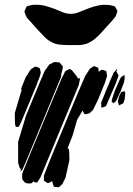

<svg xmlns="http://www.w3.org/2000/svg" viewBox="-20 -784 558 805"><path d="M225 -435 122 -186 87 -102 73 -71 65 -64 67 -70 70 -80 66 -74 62 -82 56 -101V-189L89 -299L142 -427L167 -486L187 -514L200 -520L207 -524L221 -523L230 -522L237 -513L243 -507V-498L235 -465L239 -469L236 -462ZM271 -113 255 -40 242 -13 227 1 215 0 206 -1 204 -6 199 -22V-25L189 -19L181 -16L174 -20L164 -26V-32V-47L176 -79L200 -138L303 -386L337 -465L357 -496L369 -504L375 -507L384 -503L392 -500L393 -491L394 -483L406 -492L417 -489L425 -487L427 -478L429 -466L420 -437L391 -366L370 -323L355 -309L343 -306L335 -305L332 -310L326 -320L303 -281L285 -218L263 -161H268L270 -150ZM133 -427 75 -287 64 -262 58 -252H46L43 -264L42 -310L72 -411L67 -406L71 -419L89 -463L98 -475L97 -474L102 -483L110 -494L128 -505L138 -502L146 -499L148 -493L151 -480L148 -467ZM465 -433 427 -345 423 -338 405 -332V-338L404 -353L408 -363L418 -388L422 -398L423 -401L436 -431L446 -456L453 -471L456 -479L472 -496L470 -488L467 -481L470 -482L473 -475L477 -468L474 -458ZM310 -427 196 -152 150 -41 140 -25 136 -19H130L122 -21L123 -25L111 -15H94L84 -19L74 -31L73 -39V-53L77 -66L108 -142L208 -383L237 -452L249 -476L254 -486L272 -495L281 -490L305 -460V-455L316 -456L315 -451ZM486 -402 467 -361 456 -351 448 -358 450 -369 461 -402 479 -444 487 -460 502 -470 503 -458 500 -439ZM503 -369 497 -351 487 -346 479 -342 477 -349 474 -359 479 -379 488 -398 496 -400 504 -401 505 -393ZM144 -653Q135 -663 126.5 -672Q118 -681 110 -691Q105 -696 99 -702.5Q93 -709 90 -715Q88 -718 87.5 -720.5Q87 -723 86 -726Q85 -728 83.5 -731Q82 -734 83 -737Q83 -738 84 -740.5Q85 -743 86 -744Q87 -747 88.5 -751Q90 -755 92 -757Q94 -758 97 -759Q100 -760 102 -760Q116 -765 134 -764Q154 -764 173 -758.5Q192 -753 211 -746Q226 -739 243 -732.5Q260 -726 277 -726Q294 -726 310 -732.5Q326 -739 341 -745Q358 -752 375.5 -757Q393 -762 412 -764Q422 -764 432 -763.5Q442 -763 452 -760Q454 -759 457 -758.5Q460 -758 462 -757Q463 -756 464 -753.5Q465 -751 466 -750Q467 -747 469.5 -743.5Q472 -740 472 -738Q472 -737 471 -734.5Q470 -732 470 -730Q469 -726 467.5 -721.5Q466 -717 463 -713Q453 -700 441.5 -687.5Q430 -675 419 -663Q410 -653 400.5 -642.5Q391 -632 380 -623Q372 -616 363 -610.5Q354 -605 344 -601Q326 -595 306 -595Q286 -595 267 -595Q249 -595 230 -597Q211 -599 195 -608Q180 -616 168 -628Q156 -640 144 -653Z"/></svg>

Font: Rubik Marker Hatch
Style: Regular
Weight: 400
Designer: Hubert and Fischer, NaN
Foundry: Hubert & Fischer, NaN
Version: Version 2.200